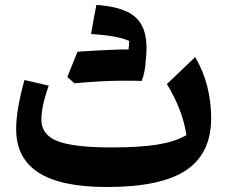

<svg xmlns="http://www.w3.org/2000/svg" viewBox="-20 -748 919 777"><path d="M734.4 -201.2Q718.8 -304.7 655.3 -407.7L770 -517.1Q834.5 -406.2 834.5 -269Q834.5 -127 733.2 -59.1Q631.8 8.8 412.6 8.8Q226.1 8.8 135.7 -49.6Q45.4 -107.9 45.4 -225.6Q45.4 -267.1 54 -315.9Q62.5 -364.7 79.1 -424.3L177.2 -401.4Q147.5 -318.4 147.5 -263.2Q147.5 -202.6 212.6 -177Q277.8 -151.4 430.7 -151.4Q547.4 -151.4 618.7 -163.1Q689.9 -174.8 734.4 -201.2ZM553.2 -420.4Q537.6 -421.4 470 -421.4Q402.3 -421.4 281.2 -411.1Q278.3 -414.1 252.4 -436.5Q269.5 -480.5 293.5 -538.6Q427.2 -547.9 500 -547.9Q502.4 -564 502.9 -582Q460.4 -603 348.6 -610.4Q361.8 -688 370.1 -728Q448.7 -722.7 495.6 -700Q542.5 -677.2 560.5 -630.6Q578.6 -584 570.3 -506.8H569.8Q567.9 -455.6 553.2 -420.4Z"/></svg>

Font: Pinar-FD Bold
Style: Regular
Weight: 700
Designer: Amin Abedi
Version: Version 3.000